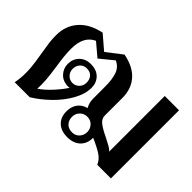

<svg xmlns="http://www.w3.org/2000/svg" viewBox="-96 -825 1102 1102"><g transform="rotate(45 455.0 -274.0)"><path d="M850 -553V0H739Q728 -29 698 -49Q668 -69 613 -93V-92Q613 -45 584 -17.5Q555 10 505 10Q454 10 425.5 -17.5Q397 -45 397 -92Q397 -130 416 -156Q435 -182 470 -191Q454 -218 454 -252V-351Q454 -406 441.5 -443.5Q429 -481 391 -499L309 -432L231 -498Q162 -467 162 -365Q162 -313 175 -231Q176 -223 182 -179Q188 -135 188 -95Q188 -75 187 -65Q223 -90 257 -127Q291 -164 315 -200Q312 -199 305 -199Q261 -199 235.5 -226Q210 -253 210 -290Q210 -330 236 -356.5Q262 -383 305 -383Q352 -383 378 -356.5Q404 -330 404 -290Q404 -239 373.5 -184Q343 -129 294 -81Q245 -33 191 0H69Q77 -39 77 -82Q77 -125 70 -169Q63 -213 62 -220Q54 -265 50 -295.5Q46 -326 46 -359Q46 -435 92 -487.5Q138 -540 225 -558L309 -486L403 -558Q488 -541 529 -493Q570 -445 570 -374V-231Q570 -204 594 -185.5Q618 -167 663 -146Q694 -130 709 -121.5Q724 -113 734 -102V-553ZM363 -290Q363 -316 348.5 -332.5Q334 -349 306 -349Q281 -349 265.5 -332Q250 -315 250 -290Q250 -265 266.5 -248Q283 -231 306 -231Q330 -231 346.5 -248Q363 -265 363 -290ZM566 -92Q566 -118 548.5 -136.5Q531 -155 505 -155Q478 -155 460 -137Q442 -119 442 -92Q442 -65 458.5 -47Q475 -29 505 -29Q532 -29 549 -47.5Q566 -66 566 -92Z"/></g></svg>

Font: Taviraj Medium
Style: Regular
Weight: 500
Designer: Katatrad Team
Foundry: CadsonDemak
Version: Version 1.030